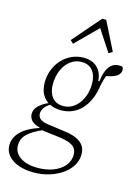

<svg xmlns="http://www.w3.org/2000/svg" viewBox="-164 -832 830 1155"><g transform="rotate(15 251.5 -255.0)"><path d="M164 245Q109 245 68 230Q27 215 4 187.5Q-19 160 -19 124Q-19 88 1.5 59Q22 30 58.5 8.5Q95 -13 142 -26L160 -19Q93 10 62 39.5Q31 69 31 112Q31 156 70.5 184Q110 212 181 212Q234 212 277 195.5Q320 179 345 149Q370 119 370 81Q370 59 360.5 43Q351 27 326.5 16.5Q302 6 258 0L152 -13Q147 -14 141 -15Q135 -16 129 -17V-26Q94 -34 78 -52Q62 -70 62 -92Q62 -121 84.5 -143.5Q107 -166 145 -182V-197L174 -186Q134 -163 121.5 -144.5Q109 -126 109 -107Q109 -88 123.5 -75Q138 -62 173 -57L282 -42Q329 -36 358.5 -21.5Q388 -7 401.5 14.5Q415 36 415 65Q415 102 396 134.5Q377 167 342.5 191.5Q308 216 262.5 230.5Q217 245 164 245ZM225 -159Q184 -159 153.5 -175Q123 -191 106 -221Q89 -251 89 -295Q89 -337 103 -374Q117 -411 143 -439.5Q169 -468 203.5 -484Q238 -500 279 -500Q315 -500 341 -486Q367 -472 381.5 -446.5Q396 -421 398 -387H405Q410 -431 422.5 -458Q435 -485 453 -497.5Q471 -510 493 -510Q501 -510 507 -509.5Q513 -509 517 -507Q519 -504 520.5 -499.5Q522 -495 522 -488Q522 -466 500.5 -450.5Q479 -435 426 -426L445 -450Q439 -436 433.5 -421.5Q428 -407 423.5 -389.5Q419 -372 415 -348Q408 -306 391.5 -271Q375 -236 351 -211Q327 -186 295.5 -172.5Q264 -159 225 -159ZM233 -187Q262 -187 286 -200.5Q310 -214 328 -237.5Q346 -261 356 -292.5Q366 -324 366 -360Q366 -412 342 -442Q318 -472 273 -472Q243 -472 218 -458Q193 -444 175.5 -420Q158 -396 148.5 -365Q139 -334 139 -299Q139 -264 150 -239Q161 -214 181.5 -200.5Q202 -187 233 -187ZM414 -564 316 -714H343L193 -564L174 -582L324 -755H349L437 -579Z"/></g></svg>

Font: Source Serif 4 Light
Style: Italic
Weight: 300
Italic angle: -12°
Designer: Frank Grießhammer
Foundry: Adobe Systems Incorporated
Version: Version 4.004;hotconv 1.0.116;makeotfexe 2.5.65601